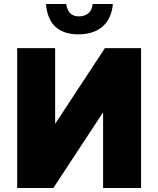

<svg xmlns="http://www.w3.org/2000/svg" viewBox="-20 -941 792 961"><path d="M66 -700H256V-321L505 -700H686V0H496V-379L247 0H66ZM311 -921Q317 -887 333 -873Q349 -859 375 -859Q402 -859 421 -873.5Q440 -888 444 -921H545Q538 -846 492.5 -807.5Q447 -769 372 -769Q301 -769 259 -805.5Q217 -842 210 -921Z"/></svg>

Font: Moderustic ExtraBold
Style: Regular
Weight: 800
Designer: Tural Alisoy
Foundry: TAFT Foundry
Version: Version 2.120